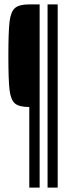

<svg xmlns="http://www.w3.org/2000/svg" viewBox="-20 -708 332 872"><path d="M18 -454Q18 -565 23.5 -610Q29 -655 48 -671.5Q67 -688 113 -688H160V144H113V-222Q67 -222 48 -238Q29 -254 23.5 -298.5Q18 -343 18 -454ZM196 144V-688H242V144Z"/></svg>

Font: Saira Ultra Condensed Light
Style: Regular
Weight: 300
Width: 1
Designer: Hector Gatti with collaboration of the Omnibus-Type team
Foundry: Omnibus-Type
Version: Version 1.001; ttfautohint (v1.8)